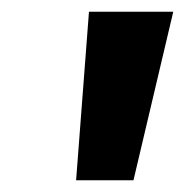

<svg xmlns="http://www.w3.org/2000/svg" viewBox="-20 -797 316 328"><path d="M110 -489 132 -777H276L208 -489Z"/></svg>

Font: Bitter ExtraBold
Style: Italic
Weight: 800
Italic angle: -9°
Designer: Sol Matas, and Bitter project Authors
Foundry: Sol Matas
Version: Version 2.001